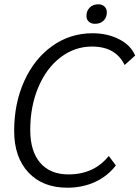

<svg xmlns="http://www.w3.org/2000/svg" viewBox="-20 -865 650 895"><path d="M46 -255Q46 -383 93 -487Q140 -591 223.5 -650.5Q307 -710 411 -710Q481 -710 535.5 -682Q590 -654 610 -606L561 -562Q519 -648 409 -648Q328 -648 262 -597.5Q196 -547 158.5 -458Q121 -369 121 -259Q121 -160 167.5 -106Q214 -52 299 -52Q418 -52 487 -138L520 -94Q482 -44 423.5 -17Q365 10 294 10Q179 10 112.5 -61Q46 -132 46 -255ZM383 -791Q383 -815 398.5 -830Q414 -845 439 -845Q456 -845 467 -834.5Q478 -824 478 -808Q478 -784 463 -769Q448 -754 423 -754Q405 -754 394 -764Q383 -774 383 -791Z"/></svg>

Font: Sarabun Light
Style: Italic
Weight: 300
Italic angle: -10°
Designer: Suppakit Chalermlarp | Katatrad Co.,Ltd.
Foundry: Cadson Demak Co.,Ltd.
Version: Version 1.000; ttfautohint (v1.6)